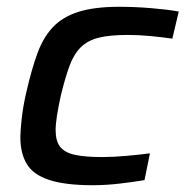

<svg xmlns="http://www.w3.org/2000/svg" viewBox="-20 -538 547 566"><path d="M254 8Q172 8 125 -7.5Q78 -23 59 -54.5Q40 -86 40 -134Q40 -152 44 -188.5Q48 -225 58 -268Q73 -333 90 -380Q107 -427 135.5 -457.5Q164 -488 211 -503Q258 -518 332 -518Q377 -518 425.5 -514Q474 -510 507 -504L488 -424Q462 -428 426 -431.5Q390 -435 357 -435Q304 -435 271.5 -427Q239 -419 218.5 -399Q198 -379 185 -344Q172 -309 159 -255Q152 -223 148 -197.5Q144 -172 144 -154Q144 -122 157.5 -105Q171 -88 201 -81.5Q231 -75 281 -75Q313 -75 352.5 -78.5Q392 -82 422 -86L406 -7Q376 -2 334.5 3Q293 8 254 8Z"/></svg>

Font: Saira Expanded Medium
Style: Italic
Weight: 500
Width: 7
Italic angle: -12°
Designer: Hector Gatti with collaboration of the Omnibus-Type team
Foundry: Omnibus-Type
Version: Version 1.101